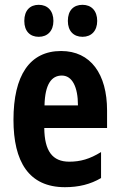

<svg xmlns="http://www.w3.org/2000/svg" viewBox="-20 -768 497 798"><path d="M81 -681C81 -638 105 -615 141 -615C178 -615 202 -640 202 -681C202 -723 178 -748 141 -748C105 -748 81 -725 81 -681ZM262 -681C262 -639 286 -615 323 -615C360 -615 384 -640 384 -681C384 -723 360 -748 323 -748C286 -748 262 -725 262 -681ZM234 -556C103 -556 36 -454 36 -270C36 -97 99 10 250 10C307 10 356 -2 400 -28V-136C353 -107 314 -96 268 -96C198 -96 165 -140 164 -236H425V-309C425 -460 357 -556 234 -556ZM237 -454C280 -454 304 -407 304 -330H165C167 -418 194 -454 237 -454Z"/></svg>

Font: Noto Sans Ethiopic ExtraCondensed
Style: Bold
Weight: 700
Width: 2
Designer: Monotype Design Team
Foundry: Monotype Imaging Inc.
Version: Version 2.102